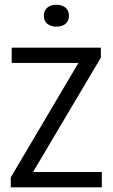

<svg xmlns="http://www.w3.org/2000/svg" viewBox="-20 -798 480 818"><path d="M25.9 0V-42.4L322.7 -544.4L326.9 -529.8H29.9V-595H409.7V-552.6L112.1 -50.6L107.9 -65.2H413.7V0ZM220.3 -684.5Q196.2 -684.5 181.6 -696.6Q166.9 -708.6 166.9 -730.7Q166.9 -753.4 181.6 -765.5Q196.2 -777.7 220.3 -777.7Q244.5 -777.7 259.1 -765.5Q273.7 -753.4 273.7 -730.7Q273.7 -708.6 259.1 -696.6Q244.5 -684.5 220.3 -684.5Z"/></svg>

Font: Encode Sans SC Condensed Thin
Style: Regular
Weight: 100
Width: 3
Designer: Multiple Designers
Foundry: Impallari Type
Version: Version 3.002